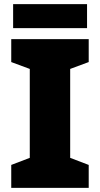

<svg xmlns="http://www.w3.org/2000/svg" viewBox="-20 -902 480 922"><path d="M406 0H34V-110L123 -144V-571L34 -604V-714H406V-604L317 -571V-144L406 -110ZM398 -882V-767H43V-882Z"/></svg>

Font: Noto Sans Hebrew Black
Style: Regular
Weight: 900
Designer: Monotype Design Team
Foundry: Monotype Imaging Inc.
Version: Version 2.003